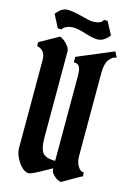

<svg xmlns="http://www.w3.org/2000/svg" viewBox="-137 -990 713 1055"><g transform="rotate(15 220.0 -462.0)"><path d="M260 -104V-585Q260 -622 252 -638Q244 -654 219 -654V-685L424 -771L440 -739Q418 -739 398 -713Q380 -688 380 -637V-164Q380 -131 394 -107Q408 -83 429 -83V-61Q422 -60 320 0Q313 -2 303 -5.5Q293 -9 276.5 -25Q260 -41 260 -62Q254 -59 226 -43Q152 -1 138 -1Q106 -1 78 -42.5Q50 -84 50 -120V-623Q50 -678 1 -688V-710L110 -771Q132 -762 151 -741.5Q170 -721 170 -703V-213Q170 -150 188.5 -127Q207 -104 260 -104ZM310 -809Q285 -809 239.5 -823.5Q194 -838 170 -838Q146 -838 129 -830Q112 -822 107 -811H86L48 -884Q79 -924 111 -924Q143 -924 193 -910.5Q243 -897 259 -897Q309 -897 319 -922H339L378 -849Q347 -809 310 -809Z"/></g></svg>

Font: Pirata One
Style: Regular
Weight: 400
Designer: Rodrigo Fuenzalida, Nicolas Massi
Foundry: Rodrigo Fuenzalida, Nicolas Massi
Version: Version 1.001